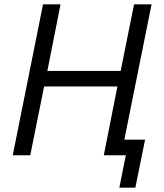

<svg xmlns="http://www.w3.org/2000/svg" viewBox="-20 -718 759 888"><path d="M532 150H606L651 -72H555L681 -698H600L538 -390H199L260 -698H179L39 0H120L184 -318H523L460 0H562Z"/></svg>

Font: LVC Sans
Style: Italic
Weight: 400
Italic angle: -11.31°
Designer: Mike Abbink, Paul van der Laan, Pieter van Rosmalen
Foundry: Bold Monday
Version: Version 3.0